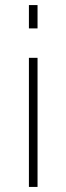

<svg xmlns="http://www.w3.org/2000/svg" viewBox="-20 -736 261 757"><path d="M94 -508H128V1H94ZM94 -716H128V-624H94Z"/></svg>

Font: Raleway
Style: ExtraLight
Weight: 200
Designer: Matt McInerney, Pablo Impallari, Rodrigo Fuenzalida
Foundry: Matt McInerney, Pablo Impallari, Rodrigo Fuenzalida
Version: Version 2.001